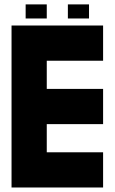

<svg xmlns="http://www.w3.org/2000/svg" viewBox="-20 -832 509 852"><path d="M437.5 -156.2V0H31.2V-718.8H437.5V-562.5H187.5V-437.5H437.5V-281.2H187.5V-156.2ZM93.8 -750V-812.5H187.5V-750ZM281.2 -750V-812.5H375V-750Z"/></svg>

Font: Signwood
Style: Regular
Weight: 400
Designer: GGBotNet
Foundry: GGBotNet
Version: 0.95